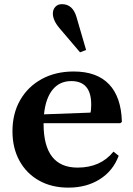

<svg xmlns="http://www.w3.org/2000/svg" viewBox="-20 -870 625 901"><path d="M301 10.5Q222 10.5 163 -22.8Q104 -56 71.2 -115.8Q38.5 -175.5 38.5 -254Q38.5 -337.5 74.8 -400.5Q111 -463.5 175.8 -499Q240.5 -534.5 326 -534.5Q434.5 -534.5 491.8 -474.5Q549 -414.5 552 -298L544.5 -292H184.5V-289Q184.5 -83.5 344 -83.5Q452 -83.5 512.5 -158.5L537 -139Q510.5 -68 448.2 -28.8Q386 10.5 301 10.5ZM314.5 -489.5Q259.5 -489.5 226.8 -449Q194 -408.5 186.5 -333.5L404.5 -341.5Q408 -352.5 408 -379.5Q408 -489.5 314.5 -489.5ZM355.5 -624.5 259 -738Q242.5 -757.5 235.2 -774.8Q228 -792 228 -806Q228 -825.5 239.8 -838Q251.5 -850.5 270.5 -850.5Q321.5 -850.5 339 -790L384 -635.5Z"/></svg>

Font: Libre Caslon Text SemiBold
Style: Regular
Weight: 600
Designer: Pablo Impallari, Rodrigo Fuenzalida, Katja Schimmel
Foundry: Pablo Impallari, Rodrigo Fuenzalida
Version: Version 2.000